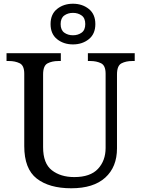

<svg xmlns="http://www.w3.org/2000/svg" viewBox="-20 -999 757 1029"><path d="M362 10Q244 10 177 -42Q110 -94 110 -216V-604Q110 -648 85.5 -660Q61 -672 28 -672H15V-714H306V-672H293Q259 -672 235 -659.5Q211 -647 211 -600V-210Q211 -123 258 -86.5Q305 -50 378 -50Q464 -50 505 -94Q546 -138 546 -206V-604Q546 -648 521.5 -660Q497 -672 464 -672H451V-714H702V-672H689Q655 -672 631 -659.5Q607 -647 607 -600V-204Q607 -104 544 -47Q481 10 362 10ZM371 -761Q321 -761 286 -789Q251 -817 251 -870Q251 -923 286 -951Q321 -979 371 -979Q421 -979 456 -951Q491 -923 491 -870Q491 -817 456 -789Q421 -761 371 -761ZM371 -810Q398 -810 417.5 -824Q437 -838 437 -870Q437 -902 417.5 -916Q398 -930 371 -930Q344 -930 324.5 -916Q305 -902 305 -870Q305 -838 324.5 -824Q344 -810 371 -810Z"/></svg>

Font: Noto Serif Ahom
Style: Regular
Weight: 400
Designer: Monotype Design Team
Foundry: Monotype Imaging Inc.
Version: Version 2.007; ttfautohint (v1.8.4.7-5d5b)